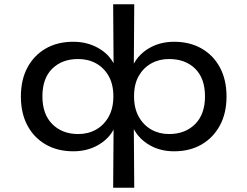

<svg xmlns="http://www.w3.org/2000/svg" viewBox="-20 -701 1161 901"><path d="M511 180 513 -97H515Q491 -49 440 -20Q389 9 324 9Q250 9 194.5 -23Q139 -55 108.5 -112.5Q78 -170 78 -248Q78 -327 109 -384.5Q140 -442 195 -473.5Q250 -505 324 -505Q388 -505 439.5 -476.5Q491 -448 515 -400H513L511 -681H610L608 -400H607Q632 -448 682.5 -476.5Q733 -505 797 -505Q871 -505 926.5 -473Q982 -441 1012.5 -383.5Q1043 -326 1043 -248Q1043 -170 1012 -112.5Q981 -55 926 -23Q871 9 797 9Q732 9 682 -20Q632 -49 607 -97H608L610 180ZM347 -72Q394 -72 431 -93Q468 -114 490 -153.5Q512 -193 512 -249Q512 -305 490 -344Q468 -383 431 -403.5Q394 -424 347 -424Q271 -424 225 -378.5Q179 -333 179 -249Q179 -165 225.5 -118.5Q272 -72 347 -72ZM773 -72Q849 -72 895.5 -118.5Q942 -165 942 -249Q942 -333 896 -378.5Q850 -424 773 -424Q727 -424 690 -403.5Q653 -383 631 -344.5Q609 -306 609 -249Q609 -193 631 -153.5Q653 -114 690 -93Q727 -72 773 -72Z"/></svg>

Font: Nunito Sans 7pt Expanded
Style: Regular
Weight: 400
Width: 7
Designer: Vernon Adams
Foundry: Vernon Adams
Version: Version 3.101;gftools[0.9.27]